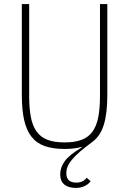

<svg xmlns="http://www.w3.org/2000/svg" viewBox="-20 -718 633 941"><path d="M123 -698V-248Q123 -186 131.5 -143Q140 -100 160 -72.5Q180 -45 213.5 -32.5Q247 -20 297 -20Q346 -20 379.5 -32.5Q413 -45 433 -72.5Q453 -100 461.5 -143Q470 -186 470 -248V-698H506V-253Q506 -163 489 -107Q472 -51 432 -22Q395 5 370.5 26.5Q346 48 331.5 66Q317 84 311 99.5Q305 115 305 131Q305 177 354 177Q387 177 405 153L424 170Q414 185 394.5 194Q375 203 352 203Q315 203 295 186Q275 169 275 137Q275 102 298 71Q321 40 380 5V2Q346 12 297 12Q238 12 198 -2.5Q158 -17 133.5 -49Q109 -81 98 -131Q87 -181 87 -253V-698Z"/></svg>

Font: IBM Plex Sans Cond ExtLt
Style: Regular
Weight: 200
Width: 3
Designer: Mike Abbink, Paul van der Laan, Pieter van Rosmalen
Foundry: Bold Monday
Version: Version 1.3